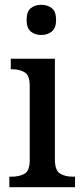

<svg xmlns="http://www.w3.org/2000/svg" viewBox="-20 -781 347 801"><path d="M152 -635Q126 -635 108.5 -649.5Q91 -664 91 -698Q91 -733 108.5 -747Q126 -761 152 -761Q178 -761 196 -747Q214 -733 214 -698Q214 -664 196 -649.5Q178 -635 152 -635ZM19 0V-44H31Q60 -44 82 -56Q104 -68 104 -112V-424Q104 -467 82.5 -479.5Q61 -492 33 -492H25V-536H209V-116Q209 -70 230.5 -57Q252 -44 282 -44H293V0Z"/></svg>

Font: Noto Serif Bengali SemiCondensed Medium
Style: Regular
Weight: 500
Width: 4
Designer: Juan Bruce, Universal Thirst, Indian Type Foundry and the Monotype Design Team.
Foundry: Monotype Imaging Inc.
Version: Version 2.003; ttfautohint (v1.8.4.7-5d5b)